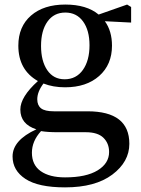

<svg xmlns="http://www.w3.org/2000/svg" viewBox="-20 -561 618 843"><path d="M263.7 -212.9Q314.5 -212.9 343.8 -253.9Q373 -294.9 373 -362.3Q373 -427.7 344.7 -466.8Q316.4 -505.9 266.6 -505.9Q216.8 -505.9 188.5 -466.3Q160.2 -426.8 160.2 -359.4Q160.2 -293 187.5 -252.9Q214.8 -212.9 263.7 -212.9ZM356.4 19.5H233.4Q187.5 19.5 160.2 14.6Q120.1 58.6 120.1 109.4Q120.1 163.1 158.7 190.4Q197.3 217.8 265.6 217.8Q358.4 217.8 408.7 187Q459 156.2 459 106.4Q459 68.4 434.1 43.9Q409.2 19.5 356.4 19.5ZM555.7 -530.3V-461.9L440.4 -467.8Q471.7 -424.8 471.7 -360.4Q471.7 -277.3 415.5 -227.5Q359.4 -177.7 265.6 -177.7Q212.9 -177.7 170.9 -194.3Q143.6 -158.2 143.6 -125Q143.6 -98.6 160.2 -85.4Q176.8 -72.3 216.8 -72.3H364.3Q547.9 -72.3 547.9 70.3Q547.9 149.4 473.1 205.6Q398.4 261.7 265.6 261.7Q148.4 261.7 91.8 224.6Q35.2 187.5 35.2 126Q35.2 54.7 139.6 6.8Q69.3 -15.6 69.3 -80.1Q69.3 -135.7 146.5 -205.1Q60.5 -253.9 60.5 -360.4Q60.5 -444.3 116.2 -492.7Q171.9 -541 266.6 -541Q360.4 -541 413.1 -497.1L538.1 -541Z"/></svg>

Font: GenYoMin TW TTF SemiBold
Style: Regular
Weight: 600
Version: Version 1.300